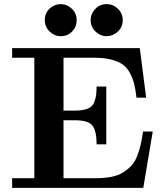

<svg xmlns="http://www.w3.org/2000/svg" viewBox="-20 -914 795 934"><path d="M39 0V-47H147V-633H39V-680H660L691 -439H644Q639 -480 632.5 -506.5Q626 -533 612 -559Q598 -585 577 -600Q556 -615 522 -624Q488 -633 441 -633H289V-376H344Q411 -376 430.5 -403Q450 -430 450 -493H497V-212H450Q450 -275 430.5 -302Q411 -329 344 -329H289V-47H441Q486 -47 520.5 -53.5Q555 -60 579 -75.5Q603 -91 619.5 -108.5Q636 -126 647 -154.5Q658 -183 664 -209Q670 -235 676 -274H723L677 0ZM198 -816Q198 -850 221.5 -872Q245 -894 275 -894Q306 -894 329.5 -871.5Q353 -849 353 -816Q353 -784 331 -761Q309 -738 276 -738Q245 -738 221.5 -760.5Q198 -783 198 -816ZM421 -816Q421 -847 443.5 -870.5Q466 -894 499 -894Q530 -894 553.5 -871.5Q577 -849 577 -816Q577 -782 553 -760Q529 -738 499 -738Q468 -738 444.5 -760.5Q421 -783 421 -816Z"/></svg>

Font: CMU Serif
Style: Bold
Weight: 700
Version: Version 0.7.0